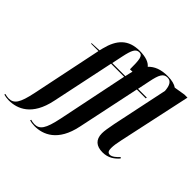

<svg xmlns="http://www.w3.org/2000/svg" viewBox="-377 -1013 1496 1496"><g transform="rotate(45 371.0 -265.0)"><path d="M-86 240C8 240 125 195 167 -8L276 -526H420L301 53C272 193 244 230 186 230C172 230 154 226 145 223L142 232C153 236 179 240 198 240C291 240 409 195 451 -8L560 -526H658L660 -536H563L584 -638C602 -727 619 -761 664 -761C703 -761 719 -728 723 -673L626 -211C615 -153 609 -119 609 -92C609 -24 648 10 717 10C781 10 820 -21 851 -56L844 -65C824 -43 795 -17 771 -17C748 -17 741 -34 741 -61C741 -88 746 -121 755 -161L884 -760H850L759 -745C738 -760 704 -770 656 -770C583 -770 532 -750 495 -711C474 -738 430 -755 364 -755C239 -755 177 -688 146 -564L139 -536L56 -532L55 -526H137L17 53C-12 193 -39 230 -98 230C-112 230 -129 226 -139 223L-142 232C-130 236 -105 240 -86 240ZM279 -536 298 -627C316 -711 331 -745 370 -745C408 -745 411 -701 411 -599C421 -599 430 -599 438 -600C436 -592 434 -584 432 -576L423 -536Z"/></g></svg>

Font: Noto Serif Display Condensed
Style: Bold Italic
Weight: 700
Width: 3
Italic angle: -12°
Designer: Monotype Design Team
Foundry: Monotype Imaging Inc.
Version: Version 2.009